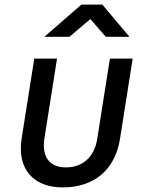

<svg xmlns="http://www.w3.org/2000/svg" viewBox="-20 -805 640 835"><path d="M173 -645H282L373 -722L440 -645H543L425 -785H334ZM253 10C391 10 481 -68 502 -202L557 -550H458L403 -202C391 -122 339 -77 267 -77C196 -77 161 -122 173 -202L228 -550H129L74 -202C54 -72 123 10 253 10Z"/></svg>

Font: JetBrains Mono Medium
Style: Italic
Weight: 436
Italic angle: -9°
Monospace: yes
Designer: Philipp Nurullin, Konstantin Bulenkov
Foundry: JetBrains
Version: Version 2.305